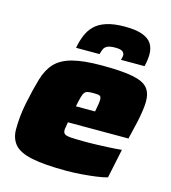

<svg xmlns="http://www.w3.org/2000/svg" viewBox="-109 -813 811 910"><g transform="rotate(15 296.5 -358.0)"><path d="M299 8Q191 8 129.5 -5Q68 -18 43.5 -47Q19 -76 19 -121Q19 -149 22 -182Q25 -215 33 -254Q48 -326 63 -376.5Q78 -427 107 -458Q136 -489 190 -503.5Q244 -518 335 -518Q433 -518 486 -507.5Q539 -497 559.5 -473Q580 -449 580 -407Q580 -388 576 -360.5Q572 -333 566 -305Q560 -277 554 -254L545 -216H248Q247 -206 244.5 -194.5Q242 -183 242 -177Q242 -163 250.5 -157Q259 -151 285 -149.5Q311 -148 364 -148Q382 -148 409 -149Q436 -150 467 -151.5Q498 -153 529 -156L499 -13Q479 -7 446 -2.5Q413 2 375 5Q337 8 299 8ZM265 -299H359L362 -315Q365 -331 366.5 -341Q368 -351 368 -359Q368 -369 364 -374Q360 -379 351.5 -380Q343 -381 329 -381Q311 -381 301.5 -379Q292 -377 286 -369.5Q280 -362 275.5 -345.5Q271 -329 265 -299ZM194 -567Q200 -601 212 -630Q224 -659 245.5 -680Q267 -701 303 -712.5Q339 -724 393 -724Q447 -724 479 -712Q511 -700 524.5 -678.5Q538 -657 538 -627Q538 -613 536 -598.5Q534 -584 530 -567H414Q416 -573 417.5 -579Q419 -585 419 -590Q419 -601 409.5 -608.5Q400 -616 374 -616Q347 -616 334.5 -609.5Q322 -603 317.5 -592Q313 -581 309 -567Z"/></g></svg>

Font: Saira SemiExpanded Black
Style: Italic
Weight: 900
Width: 6
Italic angle: -12°
Designer: Hector Gatti with collaboration of the Omnibus-Type team
Foundry: Omnibus-Type
Version: Version 1.101